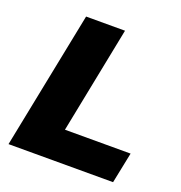

<svg xmlns="http://www.w3.org/2000/svg" viewBox="-127 -809 864 918"><g transform="rotate(20 305.0 -350.0)"><path d="M16 0 156 -700H354L246 -157H580L548 0Z"/></g></svg>

Font: My Font
Style: Italic
Weight: 500
Designer: Julieta Ulanovsky
Foundry: Julieta Ulanovsky
Version: ""